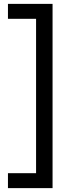

<svg xmlns="http://www.w3.org/2000/svg" viewBox="-20 -760 352 990"><path d="M21 133H166V-663H21V-740H251V210H21Z"/></svg>

Font: Georama Medium
Style: Regular
Weight: 500
Designer: Jean-Baptiste Levee
Foundry: Production Type
Version: Version 1.000